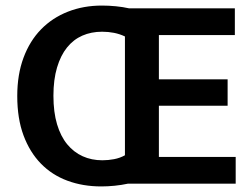

<svg xmlns="http://www.w3.org/2000/svg" viewBox="-20 -660 906 690"><path d="M344 10Q278 10 222.5 -10.5Q167 -31 127 -72Q87 -113 64.5 -173.5Q42 -234 42 -315Q42 -392 64.5 -452.5Q87 -513 127.5 -554.5Q168 -596 224 -618Q280 -640 346 -640Q371 -640 396.5 -637.5Q422 -635 444 -630H824V-534H551V-375H798V-280H551V-96H827V0H440Q417 5 392 7.5Q367 10 344 10ZM347 -546Q308 -546 276 -532Q244 -518 221 -489.5Q198 -461 185 -417.5Q172 -374 172 -316Q172 -257 185 -213.5Q198 -170 221.5 -141.5Q245 -113 277 -98.5Q309 -84 348 -84Q369 -84 390 -88Q411 -92 429 -102V-529Q410 -538 389.5 -542Q369 -546 347 -546Z"/></svg>

Font: Mukta Malar SemiBold
Style: Regular
Weight: 600
Designer: Aadarsh Rajan, Girish Dalvi, Yashodeep Gholap
Foundry: Ek Type
Version: Version 2.538;PS 1.000;hotconv 16.6.51;makeotf.lib2.5.65220;